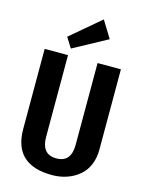

<svg xmlns="http://www.w3.org/2000/svg" viewBox="-140 -1042 863 1136"><g transform="rotate(15 291.5 -474.5)"><path d="M292 10Q176 10 117 -44.5Q58 -99 58 -210V-700H201V-199Q201 -146 223.5 -119Q246 -92 292 -92Q382 -92 382 -199V-700H525V-210Q525 -157 508 -116Q491 -75 459 -47.5Q427 -20 384.5 -5Q342 10 292 10ZM415 -855 207 -742 168 -804 351 -959Z"/></g></svg>

Font: Pathway Extreme Condensed
Style: Bold
Weight: 700
Width: 3
Version: Version 1.001;gftools[0.9.26]